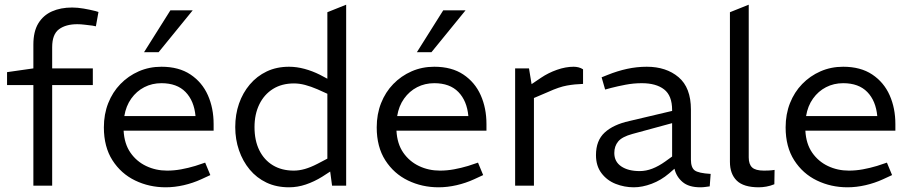

<svg xmlns="http://www.w3.org/2000/svg" viewBox="-20 -790 3872 817"><path d="M122 0V-428H10V-483L122 -499V-600Q122 -656 143 -690.5Q164 -725 201 -741.5Q238 -758 287 -758Q310 -758 336 -753.5Q362 -749 386 -743L399 -739L388 -678L373 -681Q355 -683 339.5 -685Q324 -687 309 -687Q260 -687 231 -665.5Q202 -644 202 -589V-499H375V-428H202V0Z M685 7Q615 7 555 -22Q495 -51 458.5 -108Q422 -165 422 -248Q422 -304 440.5 -351Q459 -398 492.5 -432.5Q526 -467 570.5 -486.5Q615 -506 667 -506Q741 -506 790.5 -473Q840 -440 864.5 -385Q889 -330 889 -262V-234H506Q509 -178 535 -140.5Q561 -103 602 -83.5Q643 -64 691 -64Q721 -64 751 -69.5Q781 -75 811 -84L853 -98L875 -45L836 -27Q801 -11 762 -2Q723 7 685 7ZM509 -296H812Q806 -361 769.5 -398.5Q733 -436 667 -436Q627 -436 594 -419Q561 -402 538.5 -370.5Q516 -339 509 -296ZM593 -568 705 -746H800L655 -568Z M1210 7Q1156 7 1114 -13Q1072 -33 1042.5 -68.5Q1013 -104 997 -150.5Q981 -197 981 -249Q981 -303 997 -349Q1013 -395 1043 -430.5Q1073 -466 1115 -486Q1157 -506 1210 -506Q1242 -506 1275.5 -497Q1309 -488 1341 -472L1373 -455V-738L1453 -770V0H1393L1385 -60L1351 -38Q1317 -17 1281.5 -5Q1246 7 1210 7ZM1063 -249Q1063 -192 1083.5 -150.5Q1104 -109 1141.5 -86.5Q1179 -64 1230 -64Q1253 -64 1277.5 -71Q1302 -78 1331 -93L1373 -115V-391L1331 -410Q1303 -422 1278.5 -428.5Q1254 -435 1231 -435Q1179 -435 1141.5 -411.5Q1104 -388 1083.5 -346Q1063 -304 1063 -249Z M1846 7Q1776 7 1716 -22Q1656 -51 1619.5 -108Q1583 -165 1583 -248Q1583 -304 1601.5 -351Q1620 -398 1653.5 -432.5Q1687 -467 1731.5 -486.5Q1776 -506 1828 -506Q1902 -506 1951.5 -473Q2001 -440 2025.5 -385Q2050 -330 2050 -262V-234H1667Q1670 -178 1696 -140.5Q1722 -103 1763 -83.5Q1804 -64 1852 -64Q1882 -64 1912 -69.5Q1942 -75 1972 -84L2014 -98L2036 -45L1997 -27Q1962 -11 1923 -2Q1884 7 1846 7ZM1670 -296H1973Q1967 -361 1930.5 -398.5Q1894 -436 1828 -436Q1788 -436 1755 -419Q1722 -402 1699.5 -370.5Q1677 -339 1670 -296ZM1754 -568 1866 -746H1961L1816 -568Z M2172 0V-499H2231L2242 -432L2282 -459Q2313 -480 2350 -493Q2387 -506 2421 -506Q2431 -506 2441.5 -503.5Q2452 -501 2461 -495V-433Q2426 -432 2392.5 -426Q2359 -420 2313 -399L2252 -373V0Z M2677 7Q2637 7 2600 -7.5Q2563 -22 2539.5 -53Q2516 -84 2516 -130Q2516 -192 2553 -226Q2590 -260 2658 -275L2840 -318V-322Q2840 -383 2806 -409.5Q2772 -436 2711 -436Q2676 -436 2642 -429.5Q2608 -423 2581 -416L2555 -409L2540 -461L2565 -471Q2607 -488 2648.5 -497Q2690 -506 2732 -506Q2815 -506 2867.5 -461.5Q2920 -417 2920 -324V-111Q2920 -77 2936 -65Q2952 -53 3004 -50L3000 3Q2992 4 2981.5 5.5Q2971 7 2960 7Q2911 7 2884.5 -15.5Q2858 -38 2850 -72L2827 -52Q2793 -23 2753 -8Q2713 7 2677 7ZM2702 -62Q2729 -62 2756 -72.5Q2783 -83 2811 -103L2840 -124V-266L2671 -220Q2627 -208 2610.5 -188Q2594 -168 2594 -139Q2594 -102 2623.5 -82Q2653 -62 2702 -62Z M3209 7Q3144 7 3115 -21.5Q3086 -50 3086 -101V-738L3166 -770V-120Q3166 -91 3180.5 -77.5Q3195 -64 3231 -64Q3240 -64 3251.5 -64.5Q3263 -65 3276 -67L3275 -6Q3258 1 3241 4Q3224 7 3209 7Z M3586 7Q3516 7 3456 -22Q3396 -51 3359.5 -108Q3323 -165 3323 -248Q3323 -304 3341.5 -351Q3360 -398 3393.5 -432.5Q3427 -467 3471.5 -486.5Q3516 -506 3568 -506Q3642 -506 3691.5 -473Q3741 -440 3765.5 -385Q3790 -330 3790 -262V-234H3407Q3410 -178 3436 -140.5Q3462 -103 3503 -83.5Q3544 -64 3592 -64Q3622 -64 3652 -69.5Q3682 -75 3712 -84L3754 -98L3776 -45L3737 -27Q3702 -11 3663 -2Q3624 7 3586 7ZM3410 -296H3713Q3707 -361 3670.5 -398.5Q3634 -436 3568 -436Q3528 -436 3495 -419Q3462 -402 3439.5 -370.5Q3417 -339 3410 -296Z"/></svg>

Font: REM Medium Light
Style: Regular
Weight: 300
Version: Version 1.005;gftools[0.9.28]